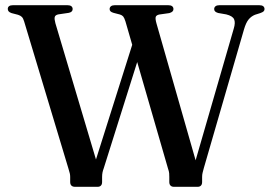

<svg xmlns="http://www.w3.org/2000/svg" viewBox="-20 -720 1044 740"><path d="M495.5 -566 531.5 -553 380 -72Q377 -64 375.2 -56Q373.5 -48 373.5 -38V-18.5Q373.5 -9.5 369 -4.8Q364.5 0 356.5 0H269Q260 0 255.2 -4.8Q250.5 -9.5 250.5 -18.5V-38Q250.5 -46 249 -51.8Q247.5 -57.5 244 -69.5L73 -637.5Q69.5 -649.5 64.2 -654.8Q59 -660 49.5 -663L24.5 -669.5Q16 -672.5 13 -676.5Q10 -680.5 10 -685.5Q10 -692.5 15 -696.2Q20 -700 30.5 -700H239.5Q250 -700 255 -696Q260 -692 260 -685Q260 -673.5 245 -670.5L204.5 -664.5Q193 -662 191 -654.5Q189 -647 193.5 -630.5L362.5 -63L327.5 -34.5ZM805.5 -685Q805.5 -692 810.8 -696Q816 -700 826 -700H978.5Q989.5 -700 994.5 -696Q999.5 -692 999.5 -685Q999.5 -680 996.2 -676.5Q993 -673 983 -669.5L962.5 -663Q948 -657 938 -644.8Q928 -632.5 920.5 -607L765.5 -72Q762.5 -61 760.8 -54Q759 -47 759 -38V-18.5Q759 -9.5 754.5 -4.8Q750 0 742 0H650Q642 0 637.2 -4.8Q632.5 -9.5 632.5 -18.5V-38Q632.5 -45.5 632 -52.2Q631.5 -59 627.5 -70.5L463.5 -637.5Q459 -651.5 454.8 -656.5Q450.5 -661.5 442.5 -664L417.5 -670.5Q409 -673 405.8 -676.5Q402.5 -680 402.5 -685Q402.5 -692 407.8 -696Q413 -700 423 -700H628Q638.5 -700 643.5 -696Q648.5 -692 648.5 -685Q648.5 -679.5 644.8 -675.8Q641 -672 632.5 -669.5L593.5 -664Q582.5 -661.5 580.2 -654.8Q578 -648 583 -630L745 -63.5L715.5 -38.5L881 -610Q888 -633 882.2 -645.8Q876.5 -658.5 852 -664.5L820.5 -670Q812.5 -672.5 809 -676Q805.5 -679.5 805.5 -685Z"/></svg>

Font: Fraunces 48pt
Style: Regular
Weight: 400
Version: Version 1.000;[b76b70a41]